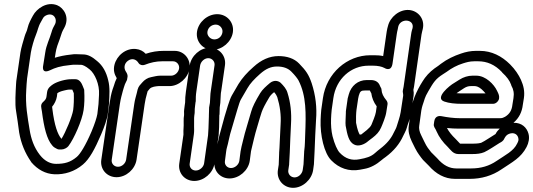

<svg xmlns="http://www.w3.org/2000/svg" viewBox="-20 -797 2558 921"><path d="M220 -460C245 -472 267 -480 317 -485C338 -488 344 -486 370 -486C375 -486 390 -481 410 -464C435 -444 458 -392 455 -343C453 -303 453 -294 447 -250C444 -233 435 -204 419 -166C390 -98 364 -57 348 -44C317 -18 289 -11 249 -11C224 -11 196 -22 171 -54C143 -90 129 -131 122 -175C112 -237 101 -292 106 -367C107 -383 108 -405 110 -421L128 -545C132 -570 144 -610 152 -629C162 -652 162 -668 177 -693C186 -708 187 -717 203 -724C235 -738 257 -708 244 -681C237 -669 231 -657 227 -642C218 -610 202 -581 197 -545L187 -482C187 -482 177 -440 220 -460ZM243 -520 247 -545C250 -566 259 -590 266 -608C271 -620 276 -642 282 -652L288 -663C316 -714 286 -759 254 -772C205 -791 156 -756 138 -722C128 -704 117 -683 113 -665C108 -643 103 -640 98 -622C93 -605 81 -566 78 -545L60 -421C59 -413 57 -404 57 -393C55 -356 51 -298 57 -265C63 -229 67 -198 72 -161C81 -109 100 -63 129 -21C129 -21 130 -20 130 -19C161 17 198 37 241 39C290 41 338 26 378 -8C409 -34 435 -82 465 -152C482 -192 493 -224 497 -250C500 -272 502 -289 503 -302C505 -341 508 -378 499 -412C490 -451 473 -482 446 -504C424 -523 403 -536 378 -536C349 -536 343 -539 318 -535C290 -532 266 -527 243 -520ZM308 -96C335 -131 374 -220 381 -269C385 -297 386 -328 384 -363C384 -365 384 -367 383 -369L377 -384C372 -397 362 -417 342 -417H325C297 -418 255 -406 235 -393C225 -386 209 -376 206 -356L203 -334C202 -324 197 -317 188 -309C171 -295 179 -279 181 -263C191 -184 205 -129 230 -100C233 -96 237 -92 242 -89L253 -83C256 -81 260 -80 264 -80H275C287 -80 302 -88 308 -96ZM275 -131 274 -132C257 -152 241 -194 231 -276C231 -279 230 -282 230 -285C241 -298 250 -316 253 -334L255 -350C262 -355 271 -359 288 -363C313 -369 311 -367 327 -367C327 -366 328 -364 329 -362L334 -350C335 -319 334 -292 331 -269C326 -237 294 -161 275 -131Z M839 -468C836 -450 819 -434 801 -434H748C734 -434 720 -430 705 -427C688 -424 673 -414 662 -401C653 -390 645 -385 640 -367L636 -350C632 -334 627 -319 624 -298L585 -31C582 -13 565 3 546 3C527 3 513 -13 516 -31L555 -298C560 -330 564 -339 569 -360L574 -377C577 -388 581 -398 587 -409C589 -412 590 -415 590 -418L592 -430C593 -439 587 -449 583 -455C573 -471 576 -492 593 -505C613 -520 634 -513 645 -494C651 -485 664 -482 674 -486C702 -497 729 -503 757 -503H810C828 -503 842 -486 839 -468ZM539 53C585 53 628 15 635 -31L674 -298C677 -319 680 -329 684 -344L688 -359C691 -363 693 -365 698 -371C707 -381 727 -383 740 -384H793C838 -384 882 -423 889 -468C896 -513 863 -553 818 -553H765C736 -553 709 -549 679 -539C667 -552 651 -560 632 -562C583 -567 540 -530 529 -486C523 -461 528 -442 540 -422C534 -410 530 -399 526 -385L520 -368C513 -346 510 -329 505 -298L466 -31C459 15 493 53 539 53Z M986 -568C940 -568 897 -529 890 -483L872 -359C869 -339 868 -322 868 -305L866 -291C864 -275 862 -264 863 -254V-245C861 -236 861 -226 861 -213C862 -185 859 -181 860 -151L840 -13C833 33 866 71 912 71C958 71 1002 33 1009 -13L1029 -149V-151L1031 -187L1032 -244V-245C1032 -246 1033 -247 1033 -248L1034 -282L1037 -305V-307L1039 -343C1039 -349 1040 -354 1041 -359L1059 -483C1066 -529 1032 -568 986 -568ZM919 21C900 21 887 5 890 -13L910 -153C912 -168 911 -184 911 -189C912 -198 910 -233 912 -242C916 -264 912 -263 916 -291L918 -307C918 -308 919 -310 919 -311C919 -324 919 -340 922 -359L940 -483C943 -501 960 -518 979 -518C998 -518 1012 -501 1009 -483L991 -359C990 -352 989 -345 989 -339L987 -304L983 -281V-278L982 -244V-242V-239L980 -181L978 -148L959 -13C956 5 938 21 919 21ZM1015 -679C1034 -679 1050 -661 1047 -642C1044 -622 1028 -608 1008 -608C989 -608 972 -626 975 -645C978 -665 995 -679 1015 -679ZM925 -645C918 -598 953 -558 1000 -558C1046 -558 1090 -596 1097 -642C1104 -689 1069 -729 1022 -729C975 -729 932 -691 925 -645Z M1088 9C1069 9 1056 -7 1059 -25L1065 -71C1066 -78 1067 -85 1069 -91C1075 -111 1078 -132 1084 -154L1106 -229C1112 -247 1127 -305 1135 -319L1167 -374C1180 -397 1200 -418 1227 -442C1255 -467 1280 -478 1309 -478C1340 -478 1362 -469 1377 -454C1396 -435 1407 -420 1412 -411C1450 -337 1448 -252 1444 -153C1442 -118 1444 -108 1439 -70V-68L1436 -9L1432 19C1429 37 1412 54 1393 54C1374 54 1360 37 1363 19L1367 -8V-11L1370 -66C1371 -87 1374 -176 1376 -204C1379 -255 1374 -305 1359 -352C1354 -370 1341 -385 1326 -400C1319 -406 1310 -409 1302 -409C1295 -409 1285 -407 1275 -399C1256 -383 1239 -368 1228 -350C1205 -312 1191 -284 1185 -262C1176 -228 1154 -161 1146 -124C1139 -94 1137 -90 1134 -71L1128 -25C1125 -7 1107 9 1088 9ZM1386 104C1432 104 1475 65 1482 19L1486 -10V-12L1489 -71C1491 -122 1493 -174 1496 -222C1501 -281 1494 -340 1475 -398C1461 -439 1448 -458 1415 -492C1391 -517 1356 -528 1316 -528C1273 -528 1233 -510 1196 -476C1166 -450 1142 -423 1124 -394L1092 -339C1080 -318 1065 -263 1057 -237L1036 -160C1032 -146 1029 -134 1027 -123C1023 -103 1018 -91 1015 -71L1009 -25C1002 21 1035 59 1081 59C1127 59 1171 21 1178 -25L1184 -71C1184 -71 1185 -75 1186 -80C1194 -112 1202 -151 1214 -189C1236 -260 1230 -260 1271 -329C1275 -336 1282 -345 1295 -355C1303 -346 1308 -337 1310 -331C1323 -289 1329 -245 1326 -200C1324 -176 1321 -79 1319 -65V-62L1317 -7L1313 19C1306 65 1340 104 1386 104Z M1748 -482H1768C1792 -482 1811 -478 1824 -471C1824 -471 1857 -449 1863 -493L1883 -632C1884 -640 1886 -649 1888 -657L1890 -668C1900 -712 1969 -706 1959 -662L1956 -652C1954 -646 1953 -638 1952 -632L1916 -381L1913 -366C1910 -356 1915 -348 1914 -338L1902 -259C1898 -234 1888 -209 1883 -191C1880 -180 1873 -170 1868 -159C1856 -133 1836 -108 1803 -83C1795 -77 1787 -70 1779 -63C1759 -45 1737 -39 1704 -33C1668 -26 1637 -35 1609 -65C1598 -77 1585 -105 1575 -144C1569 -170 1567 -197 1568 -227C1569 -240 1569 -256 1571 -270L1579 -326C1592 -419 1664 -482 1748 -482ZM1529 -326 1521 -270C1519 -254 1519 -237 1518 -223C1515 -148 1535 -62 1569 -28C1606 10 1654 27 1707 17C1718 15 1724 14 1728 13C1758 8 1787 -9 1809 -28C1816 -34 1823 -39 1830 -44C1869 -73 1897 -107 1914 -145C1917 -151 1919 -156 1922 -161C1932 -180 1931 -187 1940 -211C1946 -226 1950 -242 1952 -259L1964 -338C1965 -348 1965 -356 1963 -366C1964 -370 1965 -376 1966 -381L2002 -632C2003 -636 2004 -640 2005 -646L2008 -658C2019 -706 1986 -745 1943 -749C1896 -753 1851 -715 1841 -672L1838 -661C1836 -651 1834 -641 1833 -632L1818 -528C1805 -531 1791 -532 1776 -532H1756C1645 -532 1546 -446 1529 -326ZM1638 -194C1646 -150 1653 -117 1678 -104C1701 -91 1732 -107 1746 -120C1749 -123 1757 -128 1767 -136C1785 -150 1799 -164 1808 -185C1815 -201 1830 -237 1833 -259L1839 -297C1840 -304 1837 -311 1834 -315C1819 -333 1811 -349 1810 -367C1810 -372 1807 -377 1805 -380L1800 -391C1794 -403 1781 -413 1759 -413H1739C1697 -413 1664 -385 1653 -344L1649 -329C1649 -328 1648 -327 1648 -326L1640 -270C1639 -265 1639 -260 1639 -254C1639 -240 1636 -207 1638 -194ZM1690 -270 1698 -324 1701 -338C1707 -360 1713 -363 1731 -363H1751H1754L1759 -353C1759 -352 1761 -351 1761 -350C1764 -328 1772 -307 1787 -287L1783 -259C1781 -244 1766 -209 1762 -199C1755 -182 1725 -162 1713 -152C1712 -152 1709 -152 1706 -151C1701 -158 1694 -175 1688 -208C1687 -223 1688 -256 1690 -270Z M2111 -310C2134 -302 2162 -299 2197 -299H2345C2360 -299 2372 -313 2374 -324V-326C2376 -341 2369 -351 2364 -362C2350 -392 2310 -434 2265 -434H2246C2225 -434 2203 -427 2184 -415C2169 -405 2159 -399 2157 -398C2140 -389 2062 -327 2111 -310ZM2170 -350C2182 -358 2187 -362 2206 -374C2217 -381 2227 -384 2238 -384H2257C2265 -384 2276 -381 2290 -369C2298 -362 2304 -355 2309 -349H2204C2191 -349 2180 -349 2170 -350ZM2443 -208C2470 -231 2484 -260 2488 -295L2493 -326C2498 -359 2491 -387 2479 -414C2468 -438 2451 -464 2427 -488C2387 -528 2338 -553 2282 -553H2263C2238 -553 2214 -548 2191 -540C2158 -529 2124 -513 2095 -491C2091 -488 2086 -484 2082 -481C2057 -465 2036 -447 2018 -423C1990 -383 1959 -325 1951 -267L1941 -194C1937 -169 1943 -144 1955 -119C1962 -104 1979 -69 1990 -55C1998 -45 2003 -36 2009 -30L2037 -2C2071 37 2113 61 2162 61H2233C2289 61 2341 46 2386 15C2438 -20 2479 -40 2506 -92C2516 -111 2521 -135 2515 -156C2507 -185 2483 -209 2443 -208ZM2377 -180C2369 -172 2363 -166 2357 -154C2343 -146 2304 -119 2288 -112C2286 -111 2272 -108 2252 -108H2187L2184 -111C2178 -118 2172 -124 2166 -130C2146 -149 2133 -166 2124 -183C2143 -181 2162 -180 2180 -180H2372ZM2187 -230C2157 -230 2127 -234 2096 -240C2090 -241 2067 -243 2063 -215L2061 -201C2060 -196 2062 -190 2064 -186C2068 -179 2072 -173 2075 -165C2086 -140 2104 -115 2128 -92C2141 -79 2153 -58 2179 -58H2245C2268 -58 2286 -60 2303 -67C2321 -75 2360 -101 2376 -111C2383 -115 2394 -119 2400 -134C2406 -145 2412 -151 2422 -155C2446 -164 2462 -152 2466 -136C2469 -125 2466 -119 2461 -109C2444 -72 2403 -53 2362 -25C2327 -1 2287 11 2240 11H2169C2136 11 2106 -4 2077 -38C2071 -45 2061 -53 2048 -67C2043 -73 2039 -79 2032 -88C2022 -101 2008 -134 2001 -147C1991 -166 1989 -182 1991 -194L2001 -267C2003 -278 2005 -286 2007 -292C2018 -322 2015 -326 2035 -360C2060 -403 2069 -418 2105 -441C2111 -445 2116 -448 2122 -452C2146 -470 2172 -484 2201 -493C2217 -498 2233 -503 2255 -503H2274C2316 -503 2354 -487 2388 -451L2389 -449C2411 -429 2425 -410 2432 -390C2432 -389 2433 -387 2433 -386C2443 -369 2447 -350 2443 -326L2438 -295C2435 -267 2424 -250 2403 -237C2396 -233 2389 -230 2379 -230Z"/></svg>

Font: AppleStorm
Style: XbdOutIta
Weight: 800
Foundry: Cannot Into Space Fonts
Version: Version 1.01